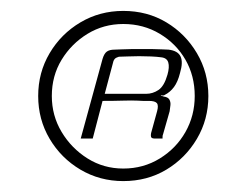

<svg xmlns="http://www.w3.org/2000/svg" viewBox="-20 -611 440 352"><path d="M75 -435Q75 -399 93 -369Q111 -339 140.5 -320.5Q170 -302 206 -302Q243 -302 273 -320.5Q303 -339 320 -369Q337 -399 337 -435Q337 -472 320 -501.5Q303 -531 273 -549Q243 -567 206 -567Q170 -567 140.5 -549Q111 -531 93 -501.5Q75 -472 75 -435ZM50 -435Q50 -478 71 -513.5Q92 -549 127.5 -570Q163 -591 206 -591Q250 -591 285 -570Q320 -549 341 -513.5Q362 -478 362 -435Q362 -392 341 -356.5Q320 -321 285 -300Q250 -279 206 -279Q163 -279 127.5 -300Q92 -321 71 -356.5Q50 -392 50 -435ZM242 -426Q242 -426 232 -426.5Q222 -427 205.5 -426.5Q189 -426 168 -426L150 -357H128L168 -503Q171 -513 176 -516.5Q181 -520 190 -520Q195 -520 203 -520.5Q211 -521 220.5 -521Q230 -521 240.5 -521Q251 -521 260 -521Q269 -521 277 -520.5Q285 -520 289 -520Q306 -518 311 -507.5Q316 -497 310 -477Q306 -461 299 -451.5Q292 -442 282 -437Q281 -436 279 -436Q277 -436 275 -436V-435Q275 -435 276.5 -435Q278 -435 280 -434Q288 -433 290.5 -428.5Q293 -424 292.5 -418.5Q292 -413 291 -407L279 -365Q278 -363 278 -360Q278 -357 278 -357H264Q259 -357 257.5 -359Q256 -361 257 -367L268 -407Q271 -418 267.5 -422Q264 -426 253 -426ZM172 -439Q177 -439 187.5 -439Q198 -439 210 -439Q222 -439 232.5 -439Q243 -439 248 -439Q260 -439 270.5 -446Q281 -453 287 -474Q291 -488 288.5 -496.5Q286 -505 275 -506Q268 -507 257 -507.5Q246 -508 235 -508Q224 -508 213.5 -507.5Q203 -507 198 -507Q198 -507 194 -505.5Q190 -504 188 -499Z"/></svg>

Font: Genos
Style: Italic
Weight: 400
Italic angle: -8°
Version: Version 1.010